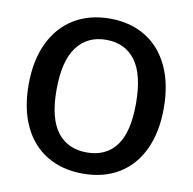

<svg xmlns="http://www.w3.org/2000/svg" viewBox="-83 -834 931 927"><g transform="rotate(10 382.0 -370.0)"><path d="M50.5 -368.5Q50.5 -486.5 91.2 -572.5Q132 -658.5 207 -704.2Q282 -750 383 -750Q483.5 -750 558 -704.5Q632.5 -659 672.8 -573Q713 -487 713 -368.5Q713 -251 673 -165.8Q633 -80.5 558.5 -35.2Q484 10 383 10Q281 10 206 -35Q131 -80 90.8 -165.2Q50.5 -250.5 50.5 -368.5ZM383 -94Q477 -94 527 -160.5Q577 -227 577 -367Q577 -509 526.5 -577.5Q476 -646 383 -646Q290 -646 238.8 -577Q187.5 -508 187.5 -367Q187.5 -227.5 238.5 -160.8Q289.5 -94 383 -94Z"/></g></svg>

Font: 1883 Sans SemiBold
Style: Regular
Weight: 600
Designer: 1883 Sans project is a fork of Public Sans.
Version: Version 1.009